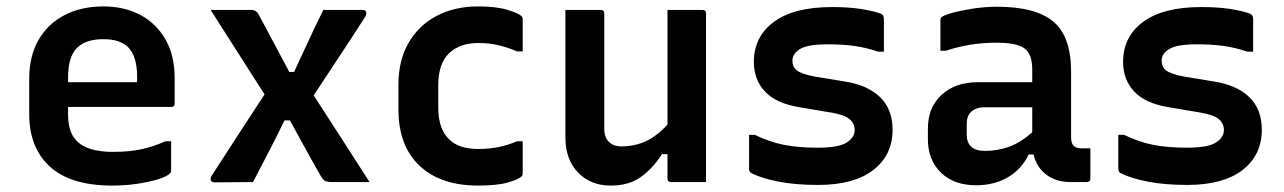

<svg xmlns="http://www.w3.org/2000/svg" viewBox="-20 -567 4000 598"><path d="M302 -547Q367 -547 417 -520.5Q467 -494 495.5 -444Q524 -394 524 -324V-244Q524 -234 514 -234H192V-211Q192 -155 219 -128Q237 -110 265.5 -102Q294 -94 331 -94Q384 -94 422 -102.5Q460 -111 495 -127H513V-35Q513 -30 509 -27Q500 -17 472 -8.5Q444 0 407 5.5Q370 11 330 11Q200 11 135.5 -48Q71 -107 71 -211V-322Q71 -393 100.5 -443.5Q130 -494 182 -520.5Q234 -547 302 -547ZM302 -445Q247 -445 219.5 -417.5Q192 -390 192 -326V-311H407V-328Q407 -392 379 -420Q354 -445 302 -445Z M636 -536H764Q776 -536 784 -525Q808 -480 832.5 -434Q857 -388 881 -343H896Q919 -392 941 -440Q963 -488 987 -536H1109Q1121 -536 1121 -525Q1121 -521 1117 -514Q1078 -453 1037.5 -392Q997 -331 957 -270Q1001 -202 1044.5 -134.5Q1088 -67 1131 0H1015Q999 0 992.5 -3.5Q986 -7 979 -19Q970 -34 954.5 -62Q939 -90 920 -124.5Q901 -159 883 -192H866Q843 -144 818 -96Q793 -48 768 0L648 1Q636 1 636 -10Q636 -16 644 -27Q684 -89 724 -150.5Q764 -212 804 -273Q762 -339 720 -404.5Q678 -470 636 -536Z M1469 -547Q1525 -547 1560 -536.5Q1595 -526 1604 -517Q1608 -513 1608 -508V-407H1590Q1565 -418 1535.5 -425.5Q1506 -433 1469 -433Q1412 -433 1378.5 -401Q1345 -369 1345 -301V-232Q1345 -164 1380 -132Q1410 -103 1469 -103Q1506 -103 1535.5 -109.5Q1565 -116 1590 -127H1608V-26Q1608 -21 1605 -18Q1595 -8 1561.5 1.5Q1528 11 1469 11Q1352 11 1286.5 -51Q1221 -113 1221 -226V-304Q1221 -379 1252.5 -433.5Q1284 -488 1340 -517.5Q1396 -547 1469 -547Z M1851 -536Q1862 -536 1862 -525V-167Q1862 -139 1876.5 -125Q1891 -111 1915 -111Q1956 -111 1991 -127Q2026 -143 2059 -179V-536H2168Q2179 -536 2179 -525V0H2070Q2059 0 2059 -11V-87H2042Q2012 -41 1975 -15Q1938 11 1882 11Q1819 11 1780 -30Q1741 -71 1741 -138V-536Z M2527 -107Q2592 -107 2617 -123Q2642 -139 2642 -162Q2642 -182 2626.5 -195.5Q2611 -209 2571 -216L2470 -233Q2397 -245 2362.5 -282Q2328 -319 2328 -374Q2328 -453 2390.5 -499Q2453 -545 2571 -545Q2622 -545 2658.5 -539.5Q2695 -534 2719 -526Q2728 -523 2730.5 -518.5Q2733 -514 2733 -505V-406H2715Q2677 -419 2640.5 -424Q2604 -429 2558 -429Q2496 -429 2472 -414.5Q2448 -400 2448 -378Q2448 -359 2461.5 -348Q2475 -337 2515 -329L2612 -313Q2682 -302 2721 -264.5Q2760 -227 2760 -163Q2760 -84 2700 -37.5Q2640 9 2528 9Q2457 9 2404 -1.5Q2351 -12 2322 -27Q2313 -30 2313 -42V-147H2331Q2376 -125 2421 -116Q2466 -107 2527 -107Z M3316 -344V-141Q3316 -120 3324 -113Q3332 -105 3348 -105H3376V-11Q3376 0 3365 0H3314Q3270 0 3239.5 -22.5Q3209 -45 3199 -86H3184Q3162 -40 3119.5 -15Q3077 10 3020 10Q2951 10 2910.5 -29.5Q2870 -69 2870 -133V-167Q2870 -232 2912.5 -271.5Q2955 -311 3027 -311H3195V-350Q3195 -399 3170.5 -416.5Q3146 -434 3085 -434Q3042 -434 3004 -428Q2966 -422 2926 -409H2909V-503Q2909 -510 2912 -513Q2918 -519 2944.5 -526.5Q2971 -534 3009 -540Q3047 -546 3085 -546Q3206 -546 3261 -499.5Q3316 -453 3316 -344ZM2991 -148Q2991 -97 3048 -97Q3087 -97 3123 -110Q3159 -123 3195 -155V-233H3048Q3019 -233 3004 -218Q2991 -205 2991 -182Z M3677 -107Q3742 -107 3767 -123Q3792 -139 3792 -162Q3792 -182 3776.5 -195.5Q3761 -209 3721 -216L3620 -233Q3547 -245 3512.5 -282Q3478 -319 3478 -374Q3478 -453 3540.5 -499Q3603 -545 3721 -545Q3772 -545 3808.5 -539.5Q3845 -534 3869 -526Q3878 -523 3880.5 -518.5Q3883 -514 3883 -505V-406H3865Q3827 -419 3790.5 -424Q3754 -429 3708 -429Q3646 -429 3622 -414.5Q3598 -400 3598 -378Q3598 -359 3611.5 -348Q3625 -337 3665 -329L3762 -313Q3832 -302 3871 -264.5Q3910 -227 3910 -163Q3910 -84 3850 -37.5Q3790 9 3678 9Q3607 9 3554 -1.5Q3501 -12 3472 -27Q3463 -30 3463 -42V-147H3481Q3526 -125 3571 -116Q3616 -107 3677 -107Z"/></svg>

Font: Recursive Sn Lnr St SmB
Style: Regular
Weight: 600
Version: Version 1.079;hotconv 1.0.112;makeotfexe 2.5.65598; ttfautoh